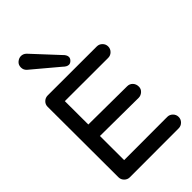

<svg xmlns="http://www.w3.org/2000/svg" viewBox="-291 -1071 1160 1160"><g transform="rotate(-45 289.0 -490.5)"><path d="M90.3 -933.6Q90.3 -956.1 106 -969.2Q121.6 -982.4 139.6 -982.4Q158.2 -982.4 173.3 -968.3L319.8 -810.5Q340.8 -791 340.8 -773.4Q340.8 -761.2 330.1 -750.5Q319.3 -739.7 307.6 -739.7Q290.5 -739.7 271 -759.3L106 -897.9Q90.3 -912.1 90.3 -933.6ZM36.6 -652.3Q36.6 -671.9 51 -685.8Q65.4 -699.7 85.4 -699.7L503.9 -699.2H504.4Q524.4 -699.2 538.8 -684.8Q553.2 -670.4 553.2 -650.4Q553.2 -630.4 538.8 -616Q524.4 -601.6 504.4 -601.6H503.9L134.3 -602.1L134.8 -401.9L463.9 -399.4Q484.9 -399.4 498.8 -384.8Q512.7 -370.1 512.7 -347.2Q512.7 -327.6 497.6 -314.2Q482.4 -300.8 463.9 -300.8H463.4L135.3 -303.2L135.7 -96.7L503.9 -97.2H504.4Q524.4 -97.2 538.8 -82.8Q553.2 -68.4 553.2 -48.3Q553.2 -28.3 538.8 -13.9Q524.4 0.5 504.4 0.5H503.9L86.9 1Q66.9 1 52.5 -13.4Q38.1 -27.8 38.1 -47.4Z"/></g></svg>

Font: Manjari
Style: Bold
Weight: 700
Designer: Santhosh Thottingal <santhosh.thottingal@gmail.com>
Version: Version 2.000